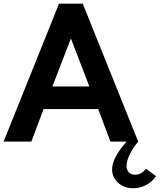

<svg xmlns="http://www.w3.org/2000/svg" viewBox="-40 -770 869 1044"><path d="M130.5 0H-20.5L280.9 -750H410L711.4 0Q682.3 34.1 665.2 70Q648.2 105.9 648.2 132.3Q648.2 153.6 660.5 166.8Q672.7 180 695.5 180Q728.6 180 753.6 147.3L808.6 188.2Q787.7 218.6 754.1 236.1Q720.5 253.6 683.6 253.6Q635 253.6 602.3 223.9Q569.5 194.1 569.5 151.4Q569.5 88.2 648.6 0H560.5L494.1 -176.8H196.8ZM345.5 -560.9 245 -300H445.9Z"/></svg>

Font: Spartan MB
Style: Bold
Weight: 700
Designer: Matt Bailey, Mirko Velimirovic
Foundry: Matt Bailey
Version: Version 1.005